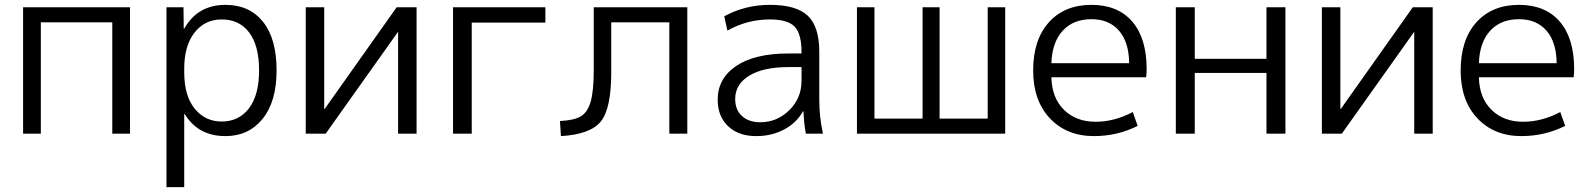

<svg xmlns="http://www.w3.org/2000/svg" viewBox="-20 -550 6542 790"><path d="M75 -520H515V0H442V-458H148V0H75Z M908 10Q795 10 740 -81H738V220H665V-520H735L736 -432H738Q793 -530 908 -530Q1006 -530 1062 -460.5Q1118 -391 1118 -260Q1118 -132 1060.5 -61Q1003 10 908 10ZM1046 -260Q1046 -362 1005.5 -416Q965 -470 892 -470Q823 -470 780.5 -416Q738 -362 738 -267V-253Q738 -156 781 -103Q824 -50 892 -50Q963 -50 1004.5 -104.5Q1046 -159 1046 -260Z M1314 -102H1316L1612 -520H1694V0H1618V-418H1617L1320 0H1238V-520H1314Z M1844 -520H2224V-457H1921V0H1844Z M2423 -264V-520H2808V0H2734V-458H2495V-252Q2495 -103 2452 -50Q2409 3 2288 10L2284 -52Q2342 -55 2369.5 -71Q2397 -87 2410 -130.5Q2423 -174 2423 -264Z M3148 -530Q3257 -530 3304 -485Q3351 -440 3351 -337V-140Q3351 -69 3366 0H3296Q3288 -39 3286 -92H3284Q3257 -44 3206 -17Q3155 10 3091 10Q3019 10 2976 -30.5Q2933 -71 2933 -140Q2933 -227 3009 -278.5Q3085 -330 3225 -330H3278V-335Q3278 -411 3249.5 -440.5Q3221 -470 3148 -470Q3054 -470 2973 -424L2960 -483Q3046 -530 3148 -530ZM3005 -143Q3005 -98 3033 -72.5Q3061 -47 3108 -47Q3177 -47 3227.5 -96.5Q3278 -146 3278 -218V-274H3225Q3120 -274 3062.5 -238.5Q3005 -203 3005 -143Z M4116 0H3506V-520H3578V-62H3776V-520H3846V-62H4044V-520H4116Z M4306 -290H4626Q4625 -377 4584 -424Q4543 -471 4471 -471Q4396 -471 4352.5 -423.5Q4309 -376 4306 -290ZM4306 -232Q4308 -147 4358 -98Q4408 -49 4488 -49Q4565 -49 4641 -89L4661 -32Q4577 10 4481 10Q4369 10 4300 -63Q4231 -136 4231 -260Q4231 -386 4295.5 -458Q4360 -530 4471 -530Q4579 -530 4638.5 -461.5Q4698 -393 4698 -265Q4698 -252 4696 -232Z M4896 -250V0H4818V-520H4896V-308H5191V-520H5269V0H5191V-250Z M5495 -102H5497L5793 -520H5875V0H5799V-418H5798L5501 0H5419V-520H5495Z M6065 -290H6385Q6384 -377 6343 -424Q6302 -471 6230 -471Q6155 -471 6111.5 -423.5Q6068 -376 6065 -290ZM6065 -232Q6067 -147 6117 -98Q6167 -49 6247 -49Q6324 -49 6400 -89L6420 -32Q6336 10 6240 10Q6128 10 6059 -63Q5990 -136 5990 -260Q5990 -386 6054.5 -458Q6119 -530 6230 -530Q6338 -530 6397.5 -461.5Q6457 -393 6457 -265Q6457 -252 6455 -232Z"/></svg>

Font: Mplus 1p
Style: Regular
Weight: 400
Version: Version 1.061